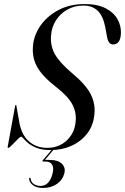

<svg xmlns="http://www.w3.org/2000/svg" viewBox="-20 -731 617 948"><path d="M231 10Q190 10 163.2 0Q136.5 -10 120.8 -23Q105 -36 96.8 -46Q88.5 -56 84.5 -56Q80.5 -56 71.5 -47.5Q62.5 -39 52 -28Q41.5 -17 32.8 -8.8Q24 -0.5 21 -0.5Q17 -0.5 18 -7L54.5 -207Q56 -213 58 -213Q61 -213 61 -207.5L73.5 -138Q83.5 -68.5 120.8 -34.8Q158 -1 212 -1Q271 -1 309.5 -37.5Q348 -74 353 -127Q359 -173 338.2 -213.5Q317.5 -254 260 -299Q191.5 -352 165 -397.8Q138.5 -443.5 142.5 -499.5Q145.5 -553.5 178 -601.8Q210.5 -650 267 -680.5Q323.5 -711 398.5 -711Q461 -711 501.2 -690.2Q541.5 -669.5 560.2 -636Q579 -602.5 577 -565Q574.5 -511.5 538 -511.5Q515 -511.5 508.5 -549L500 -595.5Q489 -653 462 -678.2Q435 -703.5 392.5 -703.5Q346.5 -703.5 311.2 -683Q276 -662.5 255.2 -628.8Q234.5 -595 232 -555Q228 -504.5 251.2 -463.2Q274.5 -422 333.5 -372Q405.5 -312 428.8 -264Q452 -216 446 -166Q441 -111 410.5 -71.8Q380 -32.5 333 -11.2Q286 10 231 10ZM243.5 -1H252L202 58.5H223.5Q266.5 58.5 285.8 77.8Q305 97 297.5 125.5Q289.5 157.5 261 177.2Q232.5 197 193 197Q161.5 197 143.8 184.2Q126 171.5 123.5 152.5Q123 148 126.5 147Q130 145.5 131 150.5Q133.5 169 147.5 178Q161.5 187 180 187Q224 187 239.5 126Q246.5 99.5 237.8 83Q229 66.5 204.5 66.5H193Q186 66.5 191.5 60Z"/></svg>

Font: Fraunces 144pt S000
Style: Italic
Weight: 400
Italic angle: -16°
Version: Version 1.000; ttfautohint (v1.8.3)